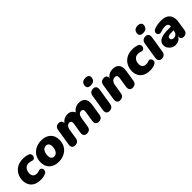

<svg xmlns="http://www.w3.org/2000/svg" viewBox="320 -2145 3558 3558"><g transform="rotate(-45 2099.0 -366.0)"><path d="M285 11Q158 11 93 -52Q28 -115 28 -219Q28 -293 60.5 -358Q93 -423 159 -463Q225 -503 325 -503Q360 -503 386 -498.5Q412 -494 439 -485Q468 -476 480.5 -457.5Q493 -439 492.5 -418Q492 -397 481.5 -379.5Q471 -362 453 -354Q435 -346 413 -354Q374 -369 340 -369Q292 -369 263.5 -347.5Q235 -326 222.5 -292Q210 -258 210 -222Q210 -178 234 -150.5Q258 -123 314 -123Q326 -123 344.5 -127Q363 -131 384 -139Q408 -147 426 -134Q444 -121 450.5 -96.5Q457 -72 445.5 -48Q434 -24 400 -11Q377 -1 345.5 5Q314 11 285 11Z M756 11Q635 11 569 -52Q503 -115 503 -219Q503 -290 527.5 -343.5Q552 -397 593.5 -432.5Q635 -468 687 -485.5Q739 -503 794 -503Q914 -503 980.5 -440Q1047 -377 1047 -274Q1047 -202 1022.5 -148.5Q998 -95 956.5 -59.5Q915 -24 863 -6.5Q811 11 756 11ZM759 -120Q810 -120 839 -165Q868 -210 868 -279Q868 -324 847.5 -348Q827 -372 790 -372Q740 -372 711 -327.5Q682 -283 682 -213Q682 -168 702.5 -144Q723 -120 759 -120Z M1178 9Q1136 9 1116.5 -17Q1097 -43 1105 -90L1157 -417Q1170 -501 1256 -501Q1293 -501 1312 -480.5Q1331 -460 1330 -423Q1360 -465 1401 -484Q1442 -503 1484 -503Q1582 -503 1619 -415Q1647 -459 1690 -481Q1733 -503 1787 -503Q1866 -503 1908.5 -452.5Q1951 -402 1933 -291L1899 -76Q1886 9 1800 9Q1756 9 1736.5 -17Q1717 -43 1724 -90L1755 -289Q1767 -367 1709 -367Q1674 -367 1650.5 -339.5Q1627 -312 1619 -262L1590 -76Q1577 9 1490 9Q1447 9 1427 -17Q1407 -43 1414 -90L1446 -289Q1458 -367 1400 -367Q1365 -367 1341.5 -339.5Q1318 -312 1310 -262L1281 -76Q1268 9 1178 9Z M2171 -572Q2124 -572 2102 -594Q2080 -616 2086 -656Q2098 -743 2198 -743Q2244 -743 2267 -721Q2290 -699 2284 -659Q2270 -572 2171 -572ZM2078 9Q2036 9 2016.5 -18.5Q1997 -46 2005 -94L2056 -413Q2070 -501 2158 -501Q2200 -501 2219.5 -474Q2239 -447 2231 -398L2180 -79Q2166 9 2078 9Z M2360 8Q2318 8 2298.5 -19.5Q2279 -47 2287 -96L2337 -413Q2351 -501 2439 -501Q2476 -501 2495.5 -481Q2515 -461 2512 -422Q2566 -503 2675 -503Q2754 -503 2797 -452.5Q2840 -402 2823 -291L2790 -81Q2776 8 2687 8Q2645 8 2625.5 -19.5Q2606 -47 2614 -96L2644 -288Q2650 -327 2638.5 -347Q2627 -367 2593 -367Q2552 -367 2525.5 -339.5Q2499 -312 2491 -262L2462 -81Q2449 8 2360 8Z M3150 11Q3023 11 2958 -52Q2893 -115 2893 -219Q2893 -293 2925.5 -358Q2958 -423 3024 -463Q3090 -503 3190 -503Q3225 -503 3251 -498.5Q3277 -494 3304 -485Q3333 -476 3345.5 -457.5Q3358 -439 3357.5 -418Q3357 -397 3346.5 -379.5Q3336 -362 3318 -354Q3300 -346 3278 -354Q3239 -369 3205 -369Q3157 -369 3128.5 -347.5Q3100 -326 3087.5 -292Q3075 -258 3075 -222Q3075 -178 3099 -150.5Q3123 -123 3179 -123Q3191 -123 3209.5 -127Q3228 -131 3249 -139Q3273 -147 3291 -134Q3309 -121 3315.5 -96.5Q3322 -72 3310.5 -48Q3299 -24 3265 -11Q3242 -1 3210.5 5Q3179 11 3150 11Z M3542 -572Q3495 -572 3473 -594Q3451 -616 3457 -656Q3469 -743 3569 -743Q3615 -743 3638 -721Q3661 -699 3655 -659Q3641 -572 3542 -572ZM3449 9Q3407 9 3387.5 -18.5Q3368 -46 3376 -94L3427 -413Q3441 -501 3529 -501Q3571 -501 3590.5 -474Q3610 -447 3602 -398L3551 -79Q3537 9 3449 9Z M3815 11Q3767 11 3729 -11Q3691 -33 3668.5 -68.5Q3646 -104 3646 -145Q3646 -223 3713 -258.5Q3780 -294 3921 -294H3989L3990 -303Q3996 -336 3975.5 -355Q3955 -374 3909 -374Q3853 -374 3793 -351Q3760 -340 3737.5 -352.5Q3715 -365 3708.5 -389.5Q3702 -414 3716 -438.5Q3730 -463 3769 -476Q3814 -491 3855 -497Q3896 -503 3934 -503Q4025 -503 4076 -470Q4127 -437 4144.5 -381.5Q4162 -326 4151 -261L4123 -79Q4109 9 4027 9Q3991 9 3972.5 -11Q3954 -31 3957 -73Q3933 -28 3896 -8.5Q3859 11 3815 11ZM3877 -105Q3916 -105 3941 -128Q3966 -151 3972 -188L3975 -210H3921Q3865 -210 3840.5 -197.5Q3816 -185 3816 -157Q3816 -132 3833 -118.5Q3850 -105 3877 -105Z"/></g></svg>

Font: Nunito Black
Style: Italic
Weight: 900
Italic angle: -9°
Designer: Vernon Adams
Foundry: Vernon Adams
Version: Version 3.601; ttfautohint (v1.8.2.53-6de2)